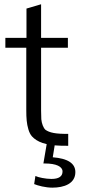

<svg xmlns="http://www.w3.org/2000/svg" viewBox="-20 -677 404 892"><path d="M296.9 -55.2C239.7 -54.2 209.5 -60.5 190.9 -74.2C181.2 -83.5 173.8 -103 171.9 -123C171.4 -133.3 170.9 -146.5 170.9 -163.1V-455.1H295.4V-501H170.9V-657.2L103 -637.2V-501H4.9V-455.1H102.1V-166C102.1 -126.5 104 -103 111.8 -76.2C115.7 -63 121.1 -51.8 128.4 -43.5C152.3 -17.6 190.4 -2 264.6 0H280.3C289.6 0.5 295.4 0.5 296.9 0.5ZM138.7 178.2C156.2 185.5 191.4 194.8 223.1 194.8C277.8 194.8 330.1 176.3 330.1 122.6C330.1 82 294.9 59.1 225.1 53.7L235.8 -12.7H197.8L181.6 82.5H188.5C240.7 82.5 270.5 96.7 270.5 119.6C270.5 142.6 253.4 154.3 218.8 154.3C191.9 154.3 157.2 147 144.5 140.6Z"/></svg>

Font: Ride Light
Style: Regular
Weight: 300
Version: Version 3.000